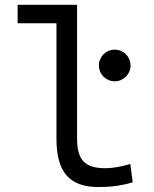

<svg xmlns="http://www.w3.org/2000/svg" viewBox="-20 -752 626 782"><path d="M381.3 9.8C431.6 9.8 473.1 4.4 520.5 -9.3L510.7 -84C468.8 -72.3 438 -66.9 409.2 -66.9C319.8 -66.9 293.9 -105.5 293.9 -190.4V-732.4H51.8V-657.2H210V-187C210 -51.3 262.2 9.8 381.3 9.8ZM447.3 -420.9C482.9 -420.9 511.7 -449.7 511.7 -485.4C511.7 -521 482.9 -549.8 447.3 -549.8C411.6 -549.8 382.8 -521 382.8 -485.4C382.8 -449.7 411.6 -420.9 447.3 -420.9Z"/></svg>

Font: Cascadia Code SemiLight
Style: Regular
Weight: 350
Monospace: yes
Designer: Aaron Bell
Foundry: Saja Typeworks
Version: Version 2404.023